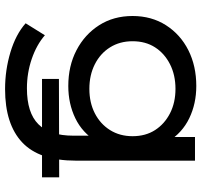

<svg xmlns="http://www.w3.org/2000/svg" viewBox="-38 -536 775 738"><g transform="rotate(90 349.0 -167.5)"><path d="M323 200Q250 200 181.5 179.5Q113 159 70 121L116 47Q153 79 207 97.5Q261 116 320 116Q414 116 458 72Q502 28 502 -62V-174L512 -279L507 -385V-530H598V-72Q598 68 528 134Q458 200 323 200ZM284 58V-7L662 -8V58ZM311 -43Q234 -43 173.5 -74.5Q113 -106 77.5 -161.5Q42 -217 42 -290Q42 -363 77.5 -418.5Q113 -474 173.5 -504.5Q234 -535 311 -535Q379 -535 435 -508Q491 -481 524.5 -427Q558 -373 558 -290Q558 -207 524.5 -152Q491 -97 435 -70Q379 -43 311 -43ZM322 -124Q375 -124 416 -145Q457 -166 480.5 -203.5Q504 -241 504 -290Q504 -340 480.5 -376.5Q457 -413 416 -434Q375 -455 322 -455Q269 -455 227.5 -434Q186 -413 162.5 -376.5Q139 -340 139 -290Q139 -241 162.5 -203.5Q186 -166 227.5 -145Q269 -124 322 -124Z"/></g></svg>

Font: MOST Montserrat Medium
Style: Regular
Weight: 500
Designer: Julieta Ulanovsky
Foundry: Julieta Ulanovsky
Version: Version 8.000;March 11, 2024;FontCreator 15.0.0.2926 64-bit